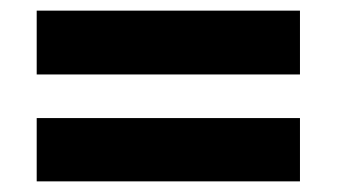

<svg xmlns="http://www.w3.org/2000/svg" viewBox="-20 -506 633 361"><path d="M49 -366H544V-486H49ZM49 -165H544V-284H49Z"/></svg>

Font: Fixel Text Bold
Style: Bold
Weight: 700
Width: 4
Designer: AlfaBravo + MacPaw
Foundry: Kyrylo Tkachov, Marchela Mozhyna, Serhii Makarenko, Maria Weinstein, Zakhar Kryvoshyya
Version: Version 1.211